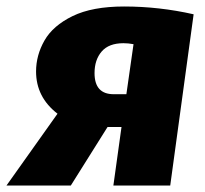

<svg xmlns="http://www.w3.org/2000/svg" viewBox="-64 -571 631 591"><path d="M532 -527 460 0H285L310 -180H267L154 0H-44L113 -221Q47 -272 47 -351Q47 -401 73 -446.5Q99 -492 159.5 -521.5Q220 -551 318 -551Q426 -551 532 -527ZM227 -346Q227 -281 286 -281H325L347 -435Q331 -438 316 -438Q271 -438 249 -412.5Q227 -387 227 -346Z"/></svg>

Font: Trujillo ExtraBold
Style: Italic
Weight: 800
Italic angle: -8°
Designer: Fira Sans original fonts by bBox Type GmbH, Carrois Corporate GbR, & Edenspiekermann AG / Changes by Cristiano Sobral
Foundry: Fira Sans original fonts by bBox Type GmbH, Carrois Corporate GbR, & Edenspiekermann AG / Changes by Cristiano Sobral
Version: Version 4.301;July 28, 2020;FontCreator 13.0.0.2655 64-bit